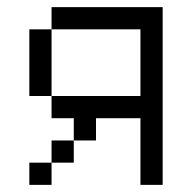

<svg xmlns="http://www.w3.org/2000/svg" viewBox="-20 -520 540 540"><path d="M125 -62.5H62.5V0H125ZM125 -62.5H187.5V-125H125ZM375 -187.5V0H437.5Q437.5 0 437.5 -500H125V-437.5H62.5V-250H125V-187.5H187.5V-125H250V-187.5ZM125 -250V-437.5H375V-250Z"/></svg>

Font: Unifont
Style: Regular
Weight: 500
Version: Version 15.1.04